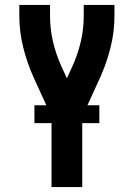

<svg xmlns="http://www.w3.org/2000/svg" viewBox="-20 -755 540 775"><path d="M188 0V-284L115 -444Q89 -502 73.5 -564.5Q58 -627 58 -691V-735H182V-691Q182 -638 194 -586.5Q206 -535 228 -487L250 -439L272 -487Q294 -535 306 -586.5Q318 -638 318 -691V-735H442V-691Q442 -627 426.5 -564.5Q411 -502 385 -444L312 -284V0ZM119 -258V-330H381V-258Z"/></svg>

Font: Iosevka Curly Extrabold
Style: Regular
Weight: 800
Monospace: yes
Designer: Belleve Invis
Foundry: Belleve Invis
Version: Version 22.1.2; ttfautohint (v1.8.4)